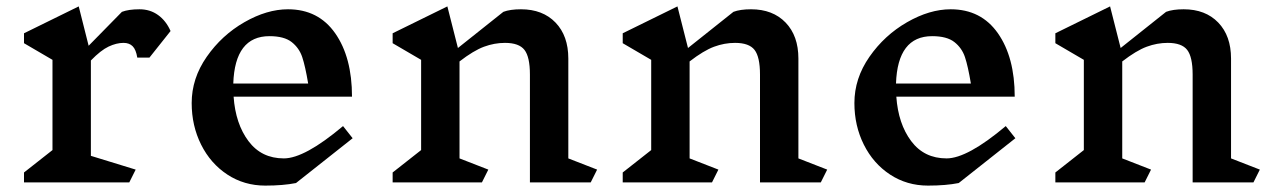

<svg xmlns="http://www.w3.org/2000/svg" viewBox="-20 -570 3982 600"><path d="M513 -473 447 -390H409Q405 -415 394.5 -425.5Q384 -436 366 -436Q344 -436 319.5 -424.5Q295 -413 264 -381V-83L404 -40L384 0H55V-31L144 -101V-383L55 -435V-466L226 -550L257 -427L361 -533Q382 -541 416 -541Q449 -541 474 -523Q499 -505 513 -473Z M905 2Q865 10 809 10Q743 10 690.5 -24.5Q638 -59 608.5 -118Q579 -177 579 -248Q579 -325 626 -392.5Q673 -460 743.5 -500.5Q814 -541 880 -541Q975 -541 1027.5 -466Q1080 -391 1080 -268H710Q716 -183 756.5 -129Q797 -75 867 -75Q932 -75 1052 -176L1082 -138ZM709 -309H943Q934 -363 924.5 -391.5Q915 -420 891.5 -438.5Q868 -457 822 -457Q714 -457 709 -309Z M1826 0H1636V-337Q1636 -392 1619 -414Q1602 -436 1558 -436Q1525 -436 1492.5 -424Q1460 -412 1416 -378V-75L1506 -40L1486 0H1207V-31L1296 -101V-383L1207 -435V-466L1378 -550L1411 -420L1553 -533Q1574 -541 1608 -541Q1676 -541 1716 -499.5Q1756 -458 1756 -387V-75L1846 -40Z M2545 0H2355V-337Q2355 -392 2338 -414Q2321 -436 2277 -436Q2244 -436 2211.5 -424Q2179 -412 2135 -378V-75L2225 -40L2205 0H1926V-31L2015 -101V-383L1926 -435V-466L2097 -550L2130 -420L2272 -533Q2293 -541 2327 -541Q2395 -541 2435 -499.5Q2475 -458 2475 -387V-75L2565 -40Z M2976 2Q2936 10 2880 10Q2814 10 2761.5 -24.5Q2709 -59 2679.5 -118Q2650 -177 2650 -248Q2650 -325 2697 -392.5Q2744 -460 2814.5 -500.5Q2885 -541 2951 -541Q3046 -541 3098.5 -466Q3151 -391 3151 -268H2781Q2787 -183 2827.5 -129Q2868 -75 2938 -75Q3003 -75 3123 -176L3153 -138ZM2780 -309H3014Q3005 -363 2995.5 -391.5Q2986 -420 2962.5 -438.5Q2939 -457 2893 -457Q2785 -457 2780 -309Z M3897 0H3707V-337Q3707 -392 3690 -414Q3673 -436 3629 -436Q3596 -436 3563.5 -424Q3531 -412 3487 -378V-75L3577 -40L3557 0H3278V-31L3367 -101V-383L3278 -435V-466L3449 -550L3482 -420L3624 -533Q3645 -541 3679 -541Q3747 -541 3787 -499.5Q3827 -458 3827 -387V-75L3917 -40Z"/></svg>

Font: Inknut
Style: Antiqua
Weight: 400
Designer: Claus Eggers Srensen
Foundry: Claus Eggers Srensen
Version: Version 1.000; ttfautohint (v1.2) -l 7 -r 28 -G 50 -x 13 -D 